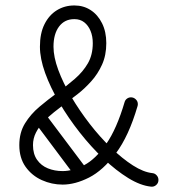

<svg xmlns="http://www.w3.org/2000/svg" viewBox="-20 -684 663 716"><path d="M444.8 -303.8Q447.2 -311.6 453.8 -316.3Q460.2 -321 468.5 -321Q478.6 -321 486.3 -313.6Q494 -306.2 494 -296.1Q494 -294 493.8 -292.2Q493.6 -290.4 492.9 -288.2Q460 -175.8 411.9 -112Q363.9 -48.2 312.1 -21.9Q260.2 4.4 213.5 4.4Q173.1 4.4 136 -12.3Q98.9 -29 75.4 -61.9Q52 -94.9 52 -142.8Q52 -189.4 73.2 -223.9Q94.5 -258.4 126.8 -285.6Q159.1 -312.8 191.9 -336.6Q228.9 -363.8 259.2 -390.1Q289.6 -416.4 307.8 -448Q326 -479.6 326 -523.1Q326 -548.6 317.6 -568.9Q309.2 -589.2 294.1 -600.9Q279 -612.6 258 -612.6H256.6Q221 -612.6 200.2 -585Q179.5 -557.4 179.5 -509.9Q179.5 -471.6 197.3 -423.3Q215.1 -375 245.8 -323.2Q276.4 -271.4 314.5 -222.2Q352.6 -173 394.4 -132.8Q436.1 -92.5 475.6 -67.2Q515 -42 548.2 -38.4Q557.6 -37.6 564.2 -30.2Q570.9 -22.9 570.9 -12.9Q570.9 -1.4 562.4 6Q554 13.4 542.9 12Q503.9 8 458.4 -19.9Q412.9 -47.9 366.2 -92.1Q319.6 -136.2 277.4 -189.9Q235.1 -243.6 201.4 -300.8Q167.8 -358 148.3 -411.9Q128.9 -465.9 128.9 -509.9Q128.9 -559.9 146 -593.9Q163.1 -628 192.1 -645.8Q221.1 -663.6 256.6 -663.6H258Q291.5 -663.6 318.1 -646.3Q344.8 -629 360.6 -597.2Q376.4 -565.5 376.4 -523.1Q376.4 -478.1 360.6 -443.1Q344.8 -408 320.2 -380.8Q295.8 -353.5 268.9 -332.6Q242.1 -311.8 220.1 -295.5Q201.8 -281.4 181.2 -265.3Q160.8 -249.2 143 -230.3Q125.2 -211.4 114.1 -189.6Q103 -167.9 103 -142.8Q103 -109.9 118.2 -88.1Q133.4 -66.4 158.5 -56.2Q183.6 -46 213.5 -46Q251.8 -46 294 -68.2Q336.2 -90.4 375.7 -146.6Q415.1 -202.8 444.8 -303.8ZM106 -232.8Q100.9 -240.2 100.9 -248.6Q100.9 -259.4 107.9 -266.8Q115 -274.1 125.8 -274.1Q137.6 -274.1 145.1 -264.5L302.5 -55.2Q307.6 -47.8 307.6 -39Q307.6 -28.6 300.6 -21.1Q293.5 -13.5 282.8 -13.5Q270.9 -13.5 263 -23.1Z"/></svg>

Font: Libertine-Super Thin
Style: Regular
Weight: 100
Designer: Bastien Sozeau
Foundry: NBR — Bastien Sozeau
Version: Version 2.003;gftools[0.9.33]